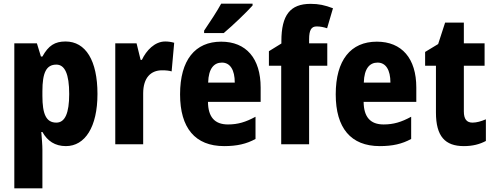

<svg xmlns="http://www.w3.org/2000/svg" viewBox="-20 -786 2688 1046"><path d="M337 -560C279 -560 244 -538 211 -478H203L181 -550H58V240H211V30C211 4 208 -28 205 -67H211C238 -18 280 10 339 10C443 10 511 -94 511 -274C511 -456 447 -560 337 -560ZM287 -434C333 -434 357 -383 357 -274C357 -169 334 -118 287 -118C231 -118 211 -165 211 -264V-289C211 -390 232 -434 287 -434Z M880 -560C823 -560 777 -511 753 -460H746L724 -550H608V0H760V-277C760 -363 802 -403 863 -403C886 -403 902 -401 915 -397L929 -553C912 -558 895 -560 880 -560Z M1356 -756V-766H1185C1161 -722 1125 -668 1092 -619V-606H1199C1249 -648 1324 -720 1356 -756ZM1185 -559C1043 -559 961 -459 961 -272C961 -89 1043 10 1201 10C1271 10 1323 -2 1372 -29V-150C1319 -121 1276 -108 1222 -108C1149 -108 1114 -149 1113 -231H1400V-309C1400 -468 1321 -559 1185 -559ZM1189 -445C1234 -445 1259 -405 1259 -336H1114C1116 -413 1146 -445 1189 -445Z M1763 -428V-550H1664V-572C1664 -622 1676 -642 1705 -642C1725 -642 1744 -638 1762 -632L1794 -741C1749 -758 1717 -765 1672 -765C1561 -765 1513 -704 1513 -562V-549L1445 -507V-428H1512V0H1664V-428Z M2033 -559C1891 -559 1809 -459 1809 -272C1809 -89 1891 10 2049 10C2119 10 2171 -2 2220 -29V-150C2167 -121 2124 -108 2070 -108C1997 -108 1962 -149 1961 -231H2248V-309C2248 -468 2169 -559 2033 -559ZM2037 -445C2082 -445 2107 -405 2107 -336H1962C1964 -413 1994 -445 2037 -445Z M2554 -118C2522 -118 2507 -138 2507 -179V-428H2620V-550H2507V-663H2405L2367 -546L2296 -503V-428H2355V-173C2355 -43 2405 10 2507 10C2555 10 2593 0 2627 -18V-136C2601 -125 2577 -118 2554 -118Z"/></svg>

Font: Noto Sans Georgian Condensed ExtraBold
Style: Regular
Weight: 800
Width: 3
Designer: Monotype Design Team, Akaki Razmadze
Foundry: Google LLC
Version: Version 2.005